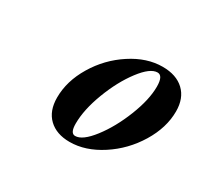

<svg xmlns="http://www.w3.org/2000/svg" viewBox="-70 -604 477 450"><g transform="rotate(30 168.5 -379.0)"><path d="M156.7 -248Q121.1 -248 100.3 -267.8Q79.6 -287.6 79.6 -323.7Q79.6 -368.2 105.7 -411.6Q131.8 -455.1 173.8 -482.4Q215.8 -509.8 258.3 -509.8Q295.4 -509.8 316.4 -490Q337.4 -470.2 337.4 -434.6Q337.4 -390.6 310.8 -346.9Q284.2 -303.2 241.7 -275.6Q199.2 -248 156.7 -248ZM161.1 -266.6Q180.7 -266.6 206.5 -300Q232.4 -333.5 251 -380.4Q269.5 -427.2 269.5 -462.4Q269.5 -492.2 254.4 -492.2Q234.9 -492.2 209.5 -458.7Q184.1 -425.3 166 -377.7Q147.9 -330.1 147.9 -292.5Q147.9 -266.6 161.1 -266.6Z"/></g></svg>

Font: Elstob 18pt Medium
Style: Italic
Weight: 500
Italic angle: -20°
Designer: Peter S. Baker
Version: Version 1.015